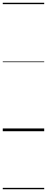

<svg xmlns="http://www.w3.org/2000/svg" viewBox="-20 -950 340 1390"><path d="M0 410H300V420H0ZM0 -20H300V0H0ZM0 -505H300V-500H0ZM0 -930H300V-920H0Z"/></svg>

Font: Playwrite DE Grund Guides
Style: Regular
Weight: 400
Designer: Veronika Burian, José Scaglione
Foundry: TypeTogether
Version: Version 1.003